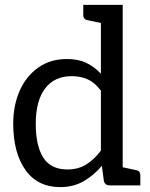

<svg xmlns="http://www.w3.org/2000/svg" viewBox="-20 -757 611 784"><path d="M226 7Q133 7 83.5 -63.5Q34 -134 34 -252Q34 -326 60 -385.5Q86 -445 135.5 -480.5Q185 -516 253 -516Q300 -516 333 -500Q366 -484 392 -456V-663L336 -675Q320 -678 320 -696V-737H481V-74L537 -62Q553 -59 553 -41V0H428Q408 0 404 -19L396 -80Q363 -41 321.5 -17Q280 7 226 7ZM255 -65Q299 -65 331.5 -85Q364 -105 392 -142V-387Q367 -420 338 -433Q309 -446 273 -446Q202 -446 164 -395.5Q126 -345 126 -252Q126 -161 157 -113Q188 -65 255 -65Z"/></svg>

Font: Aleo
Style: Regular
Weight: 400
Designer: Alessio Laiso
Foundry: Alessio Laiso
Version: Version 2.001; ttfautohint (v1.8.4.7-5d5b);gftools[0.9.29]